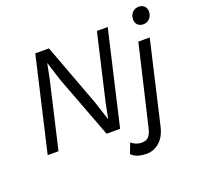

<svg xmlns="http://www.w3.org/2000/svg" viewBox="-155 -885 1309 1268"><g transform="rotate(-20 500.0 -250.5)"><path d="M937 -596Q913 -596 898 -610.5Q883 -625 883 -648Q883 -678 901 -697Q919 -716 946 -716Q970 -716 985 -701.5Q1000 -687 1000 -664Q1000 -634 982 -615Q964 -596 937 -596ZM47 0 200 -660H296L460 -220L503 -88H504L525 -194L633 -660H709L556 0H461L294 -442L253 -572H252L231 -466L123 0ZM666 215Q594 215 560 179L588 107Q620 135 660 135Q690 135 707.5 118Q725 101 735 57L866 -500H946L812 78Q796 146 756 180.5Q716 215 666 215Z"/></g></svg>

Font: Elaine Sans
Style: Italic
Weight: 400
Italic angle: -13°
Designer: Wei Huang
Foundry: Wei Huang
Version: Version 2.001;December 24, 2019;FontCreator 12.0.0.2547 64-b